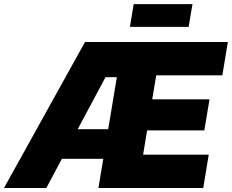

<svg xmlns="http://www.w3.org/2000/svg" viewBox="-58 -937 1156 957"><path d="M-38.1 0 365.7 -727.5H1077.6L1050.3 -561.5H720.7L700.7 -441.9H986.3L960.4 -287.1H675.3L655.3 -166H982.4L955.1 0H432.6L524.4 -552.2H467.8L172.9 0ZM160.2 -145.5 184.6 -293H549.8L525.4 -145.5ZM901.4 -916.5 882.3 -803.2H589.4L608.4 -916.5Z"/></svg>

Font: Inter 28pt Black
Style: Italic
Weight: 900
Italic angle: -9.3988°
Designer: Rasmus Andersson
Foundry: rsms
Version: Version 4.001;git-66647c0bb